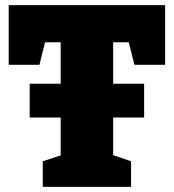

<svg xmlns="http://www.w3.org/2000/svg" viewBox="-20 -730 679 750"><path d="M147 0V-100L217 -123V-271H96V-403H217V-565H156L134 -477H14V-710H625V-477H505L483 -565H422V-403H543V-271H422V-124L492 -100V0Z"/></svg>

Font: Bitter Black
Style: Regular
Weight: 900
Designer: Sol Matas, and Bitter project Authors
Foundry: Sol Matas
Version: Version 2.001